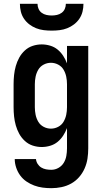

<svg xmlns="http://www.w3.org/2000/svg" viewBox="-20 -760 540 1003"><path d="M248 223Q225 223 202.5 220Q180 217 158.5 209Q137 201 118 188Q99 175 85.5 156.5Q72 138 64.5 115.5Q57 93 57 71H168Q169 84 176.5 96Q184 108 195.5 115Q207 122 220.5 124.5Q234 127 248 127Q268 127 285.5 117Q303 107 313 90.5Q323 74 326.5 54.5Q330 35 330 15V-91Q322 -70 310 -51.5Q298 -33 281 -19Q264 -5 242 1.5Q220 8 198 8Q174 8 151 0.5Q128 -7 110 -23.5Q92 -40 80.5 -61Q69 -82 62.5 -105Q56 -128 53.5 -152Q51 -176 51 -200V-320Q51 -344 53.5 -368Q56 -392 62.5 -415Q69 -438 80.5 -459Q92 -480 110 -496.5Q128 -513 151 -520.5Q174 -528 198 -528Q220 -528 242 -521.5Q264 -515 281 -501Q298 -487 310 -468.5Q322 -450 330 -429V-520H441V15Q441 42 437 68.5Q433 95 422 120Q411 145 393 165.5Q375 186 351.5 199Q328 212 301.5 217.5Q275 223 248 223ZM246 -88Q266 -88 284 -97.5Q302 -107 312 -124Q322 -141 326 -160.5Q330 -180 330 -200V-320Q330 -340 326 -359.5Q322 -379 312 -396Q302 -413 284 -422.5Q266 -432 246 -432Q226 -432 208 -422.5Q190 -413 180 -396Q170 -379 166 -359.5Q162 -340 162 -320V-200Q162 -180 166 -160.5Q170 -141 180 -124Q190 -107 208 -97.5Q226 -88 246 -88ZM250 -600Q229 -600 208.5 -602.5Q188 -605 169 -612.5Q150 -620 133.5 -632.5Q117 -645 105.5 -662Q94 -679 89 -699Q84 -719 84 -740H176Q176 -726 181.5 -713.5Q187 -701 198 -693Q209 -685 222.5 -682Q236 -679 250 -679Q264 -679 277.5 -682Q291 -685 302 -693Q313 -701 318.5 -713.5Q324 -726 324 -740H416Q416 -719 411 -699Q406 -679 394.5 -662Q383 -645 366.5 -632.5Q350 -620 331 -612.5Q312 -605 291.5 -602.5Q271 -600 250 -600Z"/></svg>

Font: Iosevka
Style: Bold
Weight: 700
Monospace: yes
Designer: Belleve Invis
Foundry: Belleve Invis
Version: Version 32.5.0; ttfautohint (v1.8.4)